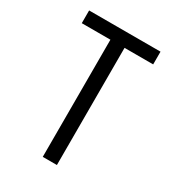

<svg xmlns="http://www.w3.org/2000/svg" viewBox="-178 -838 855 941"><g transform="rotate(30 250.0 -367.5)"><path d="M210 0H290V-663H452V-735H48V-663H210Z"/></g></svg>

Font: Iosevka SS09
Style: Regular
Weight: 400
Monospace: yes
Designer: Belleve Invis
Foundry: Belleve Invis
Version: Version 5.2.1; ttfautohint (v1.8.3)